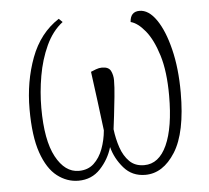

<svg xmlns="http://www.w3.org/2000/svg" viewBox="-45 -592 707 649"><g transform="rotate(-5 309.0 -267.0)"><path d="M196 10Q157 10 124 -15.5Q91 -41 71.5 -97Q52 -153 52 -245Q52 -339 82 -419Q112 -499 177 -541L189 -529Q154 -502 132.5 -455.5Q111 -409 101.5 -354Q92 -299 92 -246Q92 -136 122.5 -79.5Q153 -23 200 -23Q231 -23 251 -41.5Q271 -60 282 -89.5Q293 -119 296 -152Q290 -200 283.5 -251Q277 -302 270 -353Q277 -356 287.5 -360Q298 -364 308 -364Q331 -364 338 -349.5Q345 -335 345 -318Q345 -295 341.5 -261.5Q338 -228 334.5 -197.5Q331 -167 329 -153Q333 -120 343 -90.5Q353 -61 372 -42Q391 -23 422 -23Q472 -23 499 -82.5Q526 -142 526 -250Q526 -332 509 -387Q492 -442 467 -472.5Q442 -503 418 -509Q420 -544 451 -544Q482 -544 508 -506.5Q534 -469 550 -404Q566 -339 566 -257Q566 -121 524.5 -55.5Q483 10 423 10Q378 10 350 -22.5Q322 -55 312 -94Q300 -53 270.5 -21.5Q241 10 196 10Z"/></g></svg>

Font: Noto Serif ExtraCondensed ExtraLight
Style: Regular
Weight: 200
Width: 2
Designer: Monotype Design Team
Foundry: Monotype Imaging Inc.
Version: Version 2.015